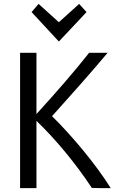

<svg xmlns="http://www.w3.org/2000/svg" viewBox="-20 -963 650 985"><path d="M548 2H489C487 2 453 1 451 1C369 -124 264 -250 167 -343V2H83V-692H167V-378C256 -475 367 -602 437 -692H532C452 -596 336 -466 247 -367C348 -268 472 -120 548 2ZM178 -943 282 -849 386 -943 424 -901 282 -750 142 -901Z"/></svg>

Font: Repo Regular
Style: Regular
Weight: 400
Designer: Stefan Peev
Foundry: Context Ltd
Version: Version 1.502